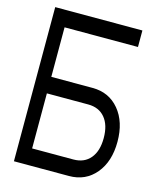

<svg xmlns="http://www.w3.org/2000/svg" viewBox="-121 -903 804 987"><g transform="rotate(15 281.0 -410.0)"><path d="M537.1 -234.4Q537.1 -128.9 483.4 -64.5Q429.7 0 341.8 0H48.8V-820.3H512.7V-732.4H122.1V-468.8H341.8Q429.7 -468.8 483.4 -404.3Q537.1 -339.8 537.1 -234.4ZM463.9 -234.4Q463.9 -303.7 431.6 -342.3Q399.4 -380.9 341.8 -380.9H122.1V-87.9H341.8Q399.4 -87.9 431.6 -126.5Q463.9 -165 463.9 -234.4Z"/></g></svg>

Font: Gap Sans
Style: Regular
Weight: 400
Designer: Alexandre Liziard and Étienne Ozeray
Foundry: Interstices.io
Version: Version 1.6.1 - December 3. 2014